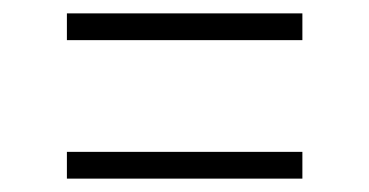

<svg xmlns="http://www.w3.org/2000/svg" viewBox="-20 -434 552 287"><path d="M80 -414H432V-374H80ZM80 -207H432V-167H80Z"/></svg>

Font: Lineal Thin
Style: Regular
Weight: 200
Designer: Created by Frank Adebiaye with contributions from Anton Moglia & Ariel Martín Pérez
Created by Frank ADEBIAYE with FontF
Foundry: Velvetyne Type Foundry
Version: Version 2.000;Glyphs 3.2 (3227)